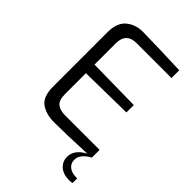

<svg xmlns="http://www.w3.org/2000/svg" viewBox="-267 -838 1120 1120"><g transform="rotate(45 293.5 -277.5)"><path d="M555 140V178Q545 181 529 181Q480 181 452 156Q424 131 424 92Q424 63 442 38.5Q460 14 495 -4Q323 4 227 4Q164 4 120.5 -25.5Q77 -55 77 -139V-588Q77 -666 119 -701Q161 -736 222 -736Q382 -733 471 -729L530 -727V-663H242Q157 -663 157 -575V-401L486 -396V-335L157 -330V-157Q157 -106 181 -88Q205 -70 246 -70H530V-6H529Q466 29 466 75Q466 105 488 122.5Q510 140 549 140Z"/></g></svg>

Font: Exo
Style: Regular
Weight: 400
Designer: Natanael Gama
Foundry: Natanael Gama
Version: Version 1.500; ttfautohint (v1.6)